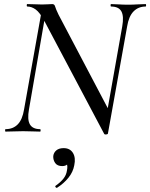

<svg xmlns="http://www.w3.org/2000/svg" viewBox="-20 -645 736 941"><path d="M490 10 197 -543Q175 -584 155 -598.5Q135 -613 114 -613Q111 -613 111 -619Q111 -625 114 -625Q131 -625 151 -624Q171 -623 186 -623Q201 -623 216 -624Q231 -625 236 -625Q247 -625 250 -613.5Q253 -602 267 -573L516 -100L509 9Q509 13 500.5 14Q492 15 490 10ZM7 0Q5 0 5 -6Q5 -12 7 -12Q44 -12 67 -35.5Q90 -59 98 -109L186 -602L207 -600L122 -109Q113 -59 126.5 -35.5Q140 -12 177 -12Q179 -12 179 -6Q179 0 177 0Q159 0 139 -1Q119 -2 93 -2Q70 -2 48.5 -1Q27 0 7 0ZM509 9 494 -35 579 -515Q588 -565 575 -589Q562 -613 524 -613Q522 -613 522 -619Q522 -625 524 -625Q541 -625 562 -623.5Q583 -622 609 -622Q631 -622 653 -623.5Q675 -625 694 -625Q696 -625 696 -619Q696 -613 694 -613Q658 -613 634.5 -589Q611 -565 603 -515ZM260 275Q256 277 252.5 272.5Q249 268 253 265Q276 249 290.5 231Q305 213 308 191Q313 167 306 156Q299 145 290 143L319 130Q320 150 311 159.5Q302 169 285 169Q261 169 250.5 154Q240 139 241 120Q243 103 256 92Q269 81 292 81Q323 81 337.5 104.5Q352 128 344 165Q338 198 315.5 226Q293 254 260 275Z"/></svg>

Font: Cormorant Light Medium
Style: Italic
Weight: 500
Italic angle: -10°
Version: Version 4.000